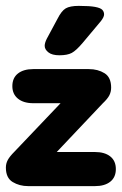

<svg xmlns="http://www.w3.org/2000/svg" viewBox="-23 -633 414 653"><path d="M170 -116 326 -281Q343 -297 349 -309Q355 -321 355 -335Q355 -370 332.5 -384Q310 -398 279 -398H90Q57 -398 38 -383Q19 -368 19 -340Q19 -313 38 -297.5Q57 -282 90 -282H183L26 -117Q10 -101 3.5 -89Q-3 -77 -3 -63Q-3 -28 20 -14Q43 0 73 0H300Q333 0 352 -15Q371 -30 371 -58Q371 -86 352 -101Q333 -116 300 -116ZM331 -584Q331 -593 325 -599.5Q319 -606 300.5 -609.5Q282 -613 245 -613Q215 -613 200.5 -604.5Q186 -596 172 -568L136 -501Q129 -487 129 -477Q129 -465 141.5 -455Q154 -445 179 -445Q206 -445 221 -453Q236 -461 258 -487L320 -561Q331 -575 331 -584Z"/></svg>

Font: Beiruti ExtraBold
Style: Regular
Weight: 800
Designer: Arlette Boutros
Foundry: Boutros
Version: Version 1.41